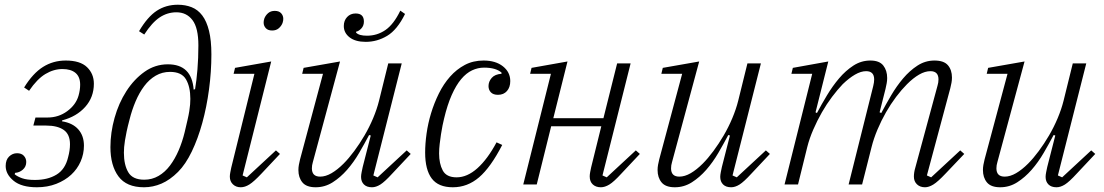

<svg xmlns="http://www.w3.org/2000/svg" viewBox="-20 -780 4668 812"><path d="M136 12Q71 12 37.5 -15.5Q4 -43 4 -78Q4 -104 18.5 -118Q33 -132 52 -132Q71 -132 81 -121Q91 -110 91 -95Q91 -75 76.5 -62.5Q62 -50 44 -49L42 -43Q54 -33 74 -26Q94 -19 128 -19Q182 -19 219 -41.5Q256 -64 268 -115Q276 -144 276 -170Q276 -212 249.5 -230.5Q223 -249 175 -249H121L130 -283H181Q228 -283 264.5 -310Q301 -337 312 -375Q319 -399 319 -422Q319 -455 299.5 -471.5Q280 -488 244 -488Q207 -488 172 -467Q137 -446 103 -396L82 -410Q119 -470 162 -497Q205 -524 258 -524Q319 -524 348 -496Q377 -468 377 -426Q377 -369 340.5 -328Q304 -287 243 -271L242 -267Q287 -260 311 -233Q335 -206 335 -164Q335 -129 321 -97Q307 -65 281 -41Q255 -17 218 -2.5Q181 12 136 12Z M589 12Q515 12 481 -34Q447 -80 447 -158Q447 -219 464.5 -281.5Q482 -344 514.5 -394.5Q547 -445 591.5 -476.5Q636 -508 690 -508Q791 -508 799 -401L805 -403Q811 -438 815 -486Q819 -534 819 -588Q819 -662 794 -695Q769 -728 726 -728Q688 -728 655.5 -706.5Q623 -685 590 -634L568 -648Q604 -709 643 -734.5Q682 -760 732 -760Q764 -760 790.5 -749.5Q817 -739 835.5 -714.5Q854 -690 864 -649.5Q874 -609 874 -550Q874 -477 864 -402Q854 -327 835.5 -260Q817 -193 791 -139Q765 -85 733 -53Q699 -19 663 -3.5Q627 12 589 12ZM590 -20Q623 -20 650.5 -36Q678 -52 699 -80Q720 -108 735.5 -144Q751 -180 761 -221Q768 -251 773 -272.5Q778 -294 780.5 -310Q783 -326 784 -338Q785 -350 785 -362Q785 -413 766.5 -444.5Q748 -476 699 -476Q666 -476 638.5 -460Q611 -444 590 -416Q569 -388 553.5 -351.5Q538 -315 528 -275Q520 -245 515.5 -223.5Q511 -202 508.5 -186Q506 -170 505 -158Q504 -146 504 -134Q504 -83 522.5 -51.5Q541 -20 590 -20Z M998 12Q978 12 965 -0.5Q952 -13 952 -33Q952 -41 954 -51Q956 -61 958 -71L1056 -468H968L974 -493L1127 -520L1006 -38L1024 -30L1147 -144L1164 -129L1086 -46Q1054 -12 1035 0Q1016 12 998 12ZM1131 -651Q1113 -651 1104 -661Q1095 -671 1095 -684Q1095 -688 1095.5 -692Q1096 -696 1098 -702Q1103 -715 1114 -724.5Q1125 -734 1142 -734Q1160 -734 1169 -724Q1178 -714 1178 -701Q1178 -697 1177.5 -693Q1177 -689 1175 -683Q1170 -670 1159 -660.5Q1148 -651 1131 -651Z M1315 12Q1276 12 1259 -8.5Q1242 -29 1242 -61Q1242 -72 1244 -83Q1246 -94 1249 -106L1346 -468H1258L1264 -493L1418 -520L1303 -94Q1299 -81 1299 -68Q1299 -33 1334 -33Q1357 -33 1382 -47.5Q1407 -62 1433 -88Q1455 -110 1478 -141Q1501 -172 1521.5 -207Q1542 -242 1558 -280Q1574 -318 1583 -354L1622 -512H1679L1559 -38L1577 -30L1700 -144L1717 -129L1639 -46Q1607 -11 1588.5 0.5Q1570 12 1553 12Q1531 12 1519 0Q1507 -12 1507 -32Q1507 -40 1509.5 -52.5Q1512 -65 1514 -74L1548 -207L1541 -209Q1522 -173 1499 -133.5Q1476 -94 1448 -62Q1420 -30 1387 -9Q1354 12 1315 12ZM1527 -603Q1483 -603 1458.5 -622Q1434 -641 1434 -670Q1434 -693 1448 -708Q1462 -723 1484 -723Q1519 -723 1519 -689Q1519 -671 1508 -659.5Q1497 -648 1486 -646V-642Q1498 -629 1532 -629Q1575 -629 1610 -653Q1645 -677 1673 -735L1693 -721Q1660 -654 1617.5 -628.5Q1575 -603 1527 -603Z M1895 12Q1834 12 1806 -25Q1778 -62 1778 -135Q1778 -172 1784 -215Q1790 -258 1803 -301Q1816 -344 1836 -384.5Q1856 -425 1883.5 -456Q1911 -487 1946 -505.5Q1981 -524 2025 -524Q2076 -524 2107 -499.5Q2138 -475 2138 -437Q2138 -411 2124 -395Q2110 -379 2086 -379Q2066 -379 2056 -389.5Q2046 -400 2046 -416Q2046 -435 2059.5 -450.5Q2073 -466 2101 -468V-473Q2077 -494 2027 -494Q2001 -494 1976.5 -482.5Q1952 -471 1930.5 -445.5Q1909 -420 1890.5 -378.5Q1872 -337 1858 -278Q1855 -266 1851.5 -249Q1848 -232 1845 -212Q1842 -192 1839.5 -171Q1837 -150 1837 -131Q1837 -88 1852.5 -59Q1868 -30 1911 -30Q1956 -30 1999 -68.5Q2042 -107 2080 -178L2104 -167Q2055 -72 2006 -30Q1957 12 1895 12Z M2521 12Q2500 12 2487 0Q2474 -12 2474 -34Q2474 -42 2476 -52.5Q2478 -63 2480 -72L2523 -246H2311L2250 0H2193L2310 -468H2222L2228 -493L2380 -520L2320 -280H2532L2590 -512H2647L2528 -38L2546 -30L2669 -144L2686 -129L2608 -46Q2576 -11 2557 0.5Q2538 12 2521 12Z M2834 12Q2795 12 2778 -8.5Q2761 -29 2761 -61Q2761 -72 2763 -83Q2765 -94 2768 -106L2865 -468H2777L2783 -493L2937 -520L2822 -94Q2818 -81 2818 -68Q2818 -33 2853 -33Q2876 -33 2901 -47.5Q2926 -62 2952 -88Q2974 -110 2997 -141Q3020 -172 3040.5 -207Q3061 -242 3077 -280Q3093 -318 3102 -354L3141 -512H3198L3078 -38L3096 -30L3219 -144L3236 -129L3158 -46Q3126 -11 3107.5 0.5Q3089 12 3072 12Q3050 12 3038 0Q3026 -12 3026 -32Q3026 -40 3028.5 -52.5Q3031 -65 3033 -74L3067 -207L3060 -209Q3041 -173 3018 -133.5Q2995 -94 2967 -62Q2939 -30 2906 -9Q2873 12 2834 12Z M3892 12Q3871 12 3858 -0.5Q3845 -13 3845 -33Q3845 -51 3851 -71L3945 -418Q3949 -431 3949 -444Q3949 -479 3915 -479Q3892 -479 3867 -464.5Q3842 -450 3816 -424Q3793 -401 3770 -370.5Q3747 -340 3727 -305Q3707 -270 3691 -232Q3675 -194 3666 -158L3626 0H3569L3673 -416Q3677 -432 3677 -444Q3677 -479 3643 -479Q3621 -479 3596 -464.5Q3571 -450 3544 -424Q3522 -401 3499 -370.5Q3476 -340 3456 -305Q3436 -270 3419.5 -232Q3403 -194 3394 -158L3355 0H3298L3415 -468H3327L3333 -493L3483 -520L3429 -305L3435 -302Q3454 -338 3477.5 -377Q3501 -416 3528.5 -448.5Q3556 -481 3589 -502.5Q3622 -524 3661 -524Q3699 -524 3715.5 -503Q3732 -482 3732 -450Q3732 -439 3730 -428Q3728 -417 3725 -404L3700 -305L3707 -302Q3726 -338 3749 -377Q3772 -416 3799.5 -448.5Q3827 -481 3860 -502.5Q3893 -524 3932 -524Q3972 -524 3989 -504Q4006 -484 4006 -452Q4006 -441 4004 -430Q4002 -419 3999 -407L3900 -38L3918 -30L4041 -144L4058 -129L3979 -46Q3946 -11 3927 0.5Q3908 12 3892 12Z M4210 12Q4171 12 4154 -8.5Q4137 -29 4137 -61Q4137 -72 4139 -83Q4141 -94 4144 -106L4241 -468H4153L4159 -493L4313 -520L4198 -94Q4194 -81 4194 -68Q4194 -33 4229 -33Q4252 -33 4277 -47.5Q4302 -62 4328 -88Q4350 -110 4373 -141Q4396 -172 4416.5 -207Q4437 -242 4453 -280Q4469 -318 4478 -354L4517 -512H4574L4454 -38L4472 -30L4595 -144L4612 -129L4534 -46Q4502 -11 4483.5 0.5Q4465 12 4448 12Q4426 12 4414 0Q4402 -12 4402 -32Q4402 -40 4404.5 -52.5Q4407 -65 4409 -74L4443 -207L4436 -209Q4417 -173 4394 -133.5Q4371 -94 4343 -62Q4315 -30 4282 -9Q4249 12 4210 12Z"/></svg>

Font: IBM Plex Serif Light
Style: Italic
Weight: 300
Italic angle: -14°
Designer: Mike Abbink, Paul van der Laan, Pieter van Rosmalen
Foundry: Bold Monday
Version: Version 3.001